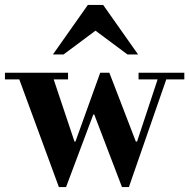

<svg xmlns="http://www.w3.org/2000/svg" viewBox="-33 -744 765 776"><path d="M205 12 45 -423H-13V-450H242V-423H184L268 -172H272L372 -450H409L516 -172H521L604 -423H527V-450H712V-423H639L488 12H460L348 -281H344L234 12ZM181 -524 322 -724H384L525 -524H482L353 -620L224 -524Z"/></svg>

Font: Libre Bodoni Medium
Style: Regular
Weight: 500
Designer: Pablo Impallari, Rodrigo Fuenzalida
Foundry: Impallari Type
Version: Version 2.005;gftools[0.9.23]